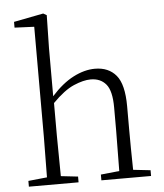

<svg xmlns="http://www.w3.org/2000/svg" viewBox="-55 -849 764 897"><g transform="rotate(-5 326.5 -400.0)"><path d="M470 0H384V-27L471 -36L473 -226V-334Q473 -412 447 -443Q421 -474 375 -474Q341 -474 295.5 -454.5Q250 -435 195 -379V-226L197 -36L277 -27V0H44V-27L132 -36L134 -226V-742L42 -746V-773L181 -800L197 -791L194 -637V-411Q245 -468 297.5 -495Q350 -522 399 -522Q463 -522 498.5 -479.5Q534 -437 534 -334V-226Q534 -144 536 -36L617 -27V0Z"/></g></svg>

Font: Minh Nguyen ExtraLight
Style: Regular
Weight: 250
Designer: Ryoko NISHIZUKA 西塚涼子 (kana & ideographs); Frank Grießhammer (Latin, Greek & Cyrillic); Wenlong ZHANG 张文龙 (bopomofo); San
Foundry: Adobe
Version: Version 1.100;July 7, 2023;FontCreator 14.0.0.2814 64-bit